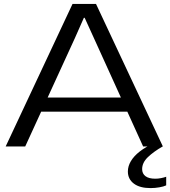

<svg xmlns="http://www.w3.org/2000/svg" viewBox="-20 -749 870 982"><path d="M9 0 351 -729H471L813 0H712L459 -557L413 -658H409L363 -554L109 0ZM181 -178 212 -250H611L640 -178ZM750 213Q695 213 664.5 190Q634 167 634 128Q634 101 649.5 75Q665 49 694.5 26Q724 3 766 -16H801L812 0Q765 27 736 55Q707 83 707 116Q707 139 724 152Q741 165 774 165Q789 165 804 162Q819 159 830 155V199Q818 205 795.5 209Q773 213 750 213Z"/></svg>

Font: Mona Sans Expanded
Style: Regular
Weight: 400
Width: 7
Designer: Deni Anggara
Foundry: GitHub
Version: Version 2.000